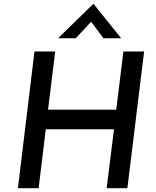

<svg xmlns="http://www.w3.org/2000/svg" viewBox="-20 -999 827 1019"><path d="M745 -726 656 0H546L585 -313H223L185 0H75L163 -726H273L235 -417H597L635 -726ZM529 -796 455 -895 482 -903 382 -796H288L476 -979L623 -796Z"/></svg>

Font: Josefin Sans Thin Medium
Style: Italic
Weight: 500
Italic angle: -7°
Version: Version 2.000